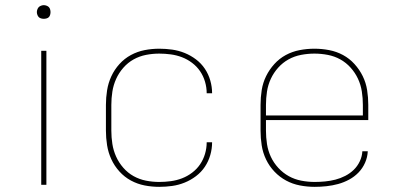

<svg xmlns="http://www.w3.org/2000/svg" viewBox="-20 -717 1540 745"><path d="M140 0V-520H160V0ZM150 -644Q145 -644 139.5 -645.5Q134 -647 130.5 -650.5Q127 -654 125 -659.5Q123 -665 123 -670Q123 -675 125 -680.5Q127 -686 130.5 -689.5Q134 -693 139.5 -695Q145 -697 150 -697Q155 -697 160.5 -695Q166 -693 169.5 -689.5Q173 -686 174.5 -680.5Q176 -675 176 -670Q176 -665 174.5 -659.5Q173 -654 169.5 -650.5Q166 -647 160.5 -645.5Q155 -644 150 -644Z M598 8Q569 8 541 2.5Q513 -3 488 -16.5Q463 -30 443.5 -51.5Q424 -73 412 -99Q400 -125 395.5 -153.5Q391 -182 391 -210V-310Q391 -338 395.5 -366.5Q400 -395 412 -421Q424 -447 443.5 -468.5Q463 -490 488 -503.5Q513 -517 541 -522.5Q569 -528 598 -528Q623 -528 648 -524.5Q673 -521 696.5 -511.5Q720 -502 740.5 -486.5Q761 -471 775 -450Q789 -429 796 -404.5Q803 -380 803 -355H782Q782 -378 775.5 -400Q769 -422 756.5 -440.5Q744 -459 725.5 -473Q707 -487 686 -495Q665 -503 642.5 -506Q620 -509 598 -509Q572 -509 546.5 -504Q521 -499 498.5 -486.5Q476 -474 458.5 -454Q441 -434 430.5 -410.5Q420 -387 416 -361.5Q412 -336 412 -310V-210Q412 -184 416 -158.5Q420 -133 430.5 -109.5Q441 -86 458.5 -66Q476 -46 498.5 -33.5Q521 -21 546.5 -16Q572 -11 598 -11Q620 -11 642.5 -14Q665 -17 686 -25Q707 -33 725.5 -47Q744 -61 756.5 -79.5Q769 -98 775.5 -120Q782 -142 782 -165H803Q803 -140 796 -115.5Q789 -91 775 -70Q761 -49 740.5 -33.5Q720 -18 696.5 -8.5Q673 1 648 4.5Q623 8 598 8Z M1201 8Q1172 8 1143.5 2.5Q1115 -3 1090 -16.5Q1065 -30 1045 -51Q1025 -72 1012.5 -98Q1000 -124 995.5 -152.5Q991 -181 991 -210V-310Q991 -339 995.5 -367.5Q1000 -396 1012.5 -421.5Q1025 -447 1044.5 -468.5Q1064 -490 1089 -503.5Q1114 -517 1142.5 -522.5Q1171 -528 1200 -528Q1229 -528 1257.5 -522.5Q1286 -517 1311 -503.5Q1336 -490 1355.5 -468.5Q1375 -447 1387.5 -421.5Q1400 -396 1404.5 -367.5Q1409 -339 1409 -310V-251H1012V-210Q1012 -184 1016 -158Q1020 -132 1031 -108.5Q1042 -85 1060 -65.5Q1078 -46 1100.5 -33.5Q1123 -21 1149 -16Q1175 -11 1201 -11Q1221 -11 1241.5 -13Q1262 -15 1281.5 -20Q1301 -25 1319.5 -34.5Q1338 -44 1352.5 -58Q1367 -72 1376 -91Q1385 -110 1386 -130H1407Q1406 -107 1396.5 -85.5Q1387 -64 1371 -47.5Q1355 -31 1334.5 -20Q1314 -9 1292 -3Q1270 3 1247 5.5Q1224 8 1201 8ZM1012 -269H1388V-310Q1388 -336 1384 -362Q1380 -388 1369 -411.5Q1358 -435 1340.5 -454.5Q1323 -474 1300.5 -486.5Q1278 -499 1252 -504Q1226 -509 1200 -509Q1174 -509 1148 -504Q1122 -499 1099.5 -486.5Q1077 -474 1059.5 -454.5Q1042 -435 1031 -411.5Q1020 -388 1016 -362Q1012 -336 1012 -310Z"/></svg>

Font: Iosevka Aile Thin
Style: Regular
Weight: 100
Designer: Belleve Invis
Foundry: Belleve Invis
Version: Version 31.1.0; ttfautohint (v1.8.4)